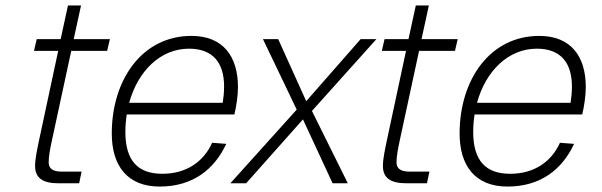

<svg xmlns="http://www.w3.org/2000/svg" viewBox="-20 -674 2212 706"><path d="M196 0H271L280 -43H206C172 -43 159 -56 159 -77C159 -98 164 -126 171 -158L242 -487H374L384 -530H251L278 -654H230L203 -530H115L105 -487H194L124 -160C117 -126 109 -91 109 -64C109 -21 135 0 196 0Z M567 12C689 12 768 -51 812 -145L760 -149C729 -80 666 -35 577 -35C488 -35 441 -82 441 -189C441 -211 443 -233 446 -253H842C849 -284 855 -321 855 -354C855 -467 800 -542 684 -542C502 -542 391 -380 391 -183C391 -65 448 12 567 12ZM675 -495C762 -495 804 -444 804 -356C804 -335 802 -316 799 -296H455C487 -413 570 -495 675 -495Z M827 0H885L1094 -235L1203 0H1259L1127 -266L1364 -530H1306L1106 -302L1003 -530H947L1071 -271Z M1475 0H1550L1559 -43H1485C1451 -43 1438 -56 1438 -77C1438 -98 1443 -126 1450 -158L1521 -487H1653L1663 -530H1530L1557 -654H1509L1482 -530H1394L1384 -487H1473L1403 -160C1396 -126 1388 -91 1388 -64C1388 -21 1414 0 1475 0Z M1846 12C1968 12 2047 -51 2091 -145L2039 -149C2008 -80 1945 -35 1856 -35C1767 -35 1720 -82 1720 -189C1720 -211 1722 -233 1725 -253H2121C2128 -284 2134 -321 2134 -354C2134 -467 2079 -542 1963 -542C1781 -542 1670 -380 1670 -183C1670 -65 1727 12 1846 12ZM1954 -495C2041 -495 2083 -444 2083 -356C2083 -335 2081 -316 2078 -296H1734C1766 -413 1849 -495 1954 -495Z"/></svg>

Font: Geist ExtraLight
Style: Italic
Weight: 200
Italic angle: -12°
Designer: Basement.studio, Andrés Briganti, Mateo Zaragoza
Foundry: Basement.studio, Vercel, Andrés Briganti, Guido Ferreyra, Mateo Zaragoza
Version: Version 1.500